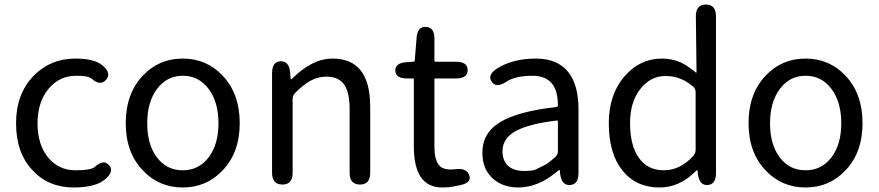

<svg xmlns="http://www.w3.org/2000/svg" viewBox="-20 -816 3885 849"><path d="M306 13Q195 13 125 -62Q51 -139 51 -270.5Q51 -402 130 -482Q204 -557 313 -557Q399 -557 434 -526Q474 -492 449 -463Q423 -434 384 -469Q370 -481 317 -481Q242 -481 194 -422.5Q146 -364 146 -270.5Q146 -177 192.5 -120Q239 -63 314 -63Q383 -63 399 -78Q438 -113 462 -86Q486 -60 447 -25Q405 13 306 13Z M612 -62Q536 -141 536 -271.5Q536 -402 612 -482Q683 -557 788 -557Q893 -557 964 -482Q1040 -402 1040 -271.5Q1040 -141 964 -62Q893 13 788 13Q683 13 612 -62ZM674 -120Q717 -63 788 -63Q859 -63 902.5 -120Q946 -177 946 -271Q946 -365 902.5 -423Q859 -481 788.5 -481Q718 -481 674.5 -423Q631 -365 631 -271Q631 -177 674 -120Z M1229 0Q1183 0 1183 -52V-492Q1183 -543 1220 -545Q1258 -547 1263 -496L1265 -471Q1266 -465 1267.5 -465Q1269 -465 1280 -476Q1314 -509 1352 -530Q1400 -557 1451 -557Q1617 -557 1617 -344V-52Q1617 0 1572 0Q1526 0 1526 -52V-332Q1526 -408 1501.5 -442.5Q1477 -477 1423 -477Q1383 -477 1348 -456Q1319 -439 1285 -405Q1274 -394 1274 -379V-52Q1274 0 1229 0Z M1994 7Q1965 13 1936 13Q1810 13 1810 -168V-464Q1810 -469 1805 -469H1781Q1729 -469 1728 -503Q1727 -538 1778 -541L1807 -543Q1814 -543 1814 -550L1822 -647Q1825 -699 1863 -697Q1901 -696 1901 -645V-548Q1901 -543 1906 -543H1996Q2048 -543 2048 -506Q2048 -469 1996 -469H1906Q1901 -469 1901 -464V-166Q1901 -113 1920 -87Q1939 -61 1995 -68Q2043 -74 2055 -41Q2067 -8 2014 3Z M2272 13Q2202 13 2157.5 -28Q2113 -69 2113 -141Q2113 -229 2192.5 -276.5Q2272 -324 2441 -343Q2447 -344 2447 -351Q2447 -481 2335 -481Q2258 -481 2218 -454Q2174 -425 2154 -455Q2134 -485 2178 -513Q2247 -557 2350 -557Q2446 -557 2494 -496Q2538 -439 2538 -334V-51Q2538 0 2501 2Q2464 5 2457 -46L2456 -58Q2455 -65 2453.5 -65Q2452 -65 2439 -54Q2358 13 2272 13ZM2298 -60Q2336 -60 2350 -67Q2373 -78 2396 -90Q2405 -95 2436 -122Q2447 -132 2447 -147V-279Q2447 -284 2442 -283Q2314 -268 2256 -234Q2202 -202 2202 -147Q2202 -103 2230 -80Q2255 -60 2298 -60Z M2896 13Q2793 13 2732.5 -62Q2672 -137 2672 -271Q2672 -399 2743 -480Q2810 -557 2907 -557Q2952 -557 2990 -540Q3020 -526 3056 -496Q3060 -493 3060 -498L3057 -743Q3056 -795 3101 -796Q3146 -796 3146 -744V-51Q3146 0 3109 2Q3073 5 3066 -46L3065 -57Q3064 -64 3062.5 -64Q3061 -64 3050 -53Q2982 13 2896 13ZM3045 -126Q3056 -138 3056 -154V-408Q3056 -423 3045 -433Q2991 -480 2923.5 -480Q2856 -480 2811 -422Q2766 -364 2766 -272Q2766 -173 2805 -118Q2844 -63 2915.5 -63Q2987 -63 3045 -126Z M3366 -62Q3290 -141 3290 -271.5Q3290 -402 3366 -482Q3437 -557 3542 -557Q3647 -557 3718 -482Q3794 -402 3794 -271.5Q3794 -141 3718 -62Q3647 13 3542 13Q3437 13 3366 -62ZM3428 -120Q3471 -63 3542 -63Q3613 -63 3656.5 -120Q3700 -177 3700 -271Q3700 -365 3656.5 -423Q3613 -481 3542.5 -481Q3472 -481 3428.5 -423Q3385 -365 3385 -271Q3385 -177 3428 -120Z"/></svg>

Font: Resource Han Rounded HK
Style: Regular
Weight: 400
Designer: Cyano Hao (round all glyphs); Ryoko NISHIZUKA  (kana, bopomofo & ideographs); Paul D. Hunt (Latin, Greek & Cyrillic); Sa
Foundry: Cyano Hao
Version: 0.990